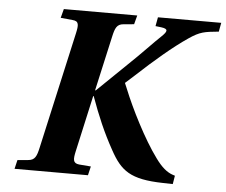

<svg xmlns="http://www.w3.org/2000/svg" viewBox="-50 -750 959 813"><g transform="rotate(5 429.0 -343.0)"><path d="M40 0H352L361 -38L311 -42C283 -45 284 -62 292 -98L345 -336H347C377 -253 405 -187 445 -115C491 -31 532 2 671 5L713 6L719 -30L707 -34C685 -42 662 -60 636 -96C579 -173 516 -300 485 -377L474 -403L514 -439C587 -507 663 -572 725 -614C772 -646 790 -648 851 -654L858 -692H589L582 -654L607 -651C638 -647 635 -636 612 -614C582 -586 534 -534 478 -481L353 -360L351 -362L403 -594C411 -630 418 -648 447 -650L491 -654L501 -692H189L179 -654L230 -649C258 -647 257 -630 249 -594L138 -98C130 -62 123 -44 94 -42L49 -38Z"/></g></svg>

Font: Heuristica
Style: Bold Italic
Weight: 700
Italic angle: -13°
Version: Version 1.0.1